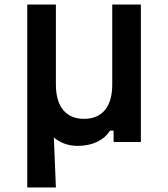

<svg xmlns="http://www.w3.org/2000/svg" viewBox="-20 -625 740 845"><path d="M100 200V-605H226V-253Q226 -180 258 -141Q290 -102 350 -102Q410 -102 442 -141Q474 -180 474 -253V-605H600V0H480V-50H464Q444 -18 407 -0.5Q370 17 322 17Q261 17 217 -20L226 200Z"/></svg>

Font: Martian Mono Medium
Style: Regular
Weight: 500
Monospace: yes
Designer: Roman Shamin
Foundry: Evil Martians
Version: Version 1.000; ttfautohint (v1.8.4.7-5d5b)